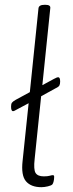

<svg xmlns="http://www.w3.org/2000/svg" viewBox="-20 -772 305 798"><path d="M152 6Q109 6 88 -18.5Q67 -43 74 -104L99 -343L52 -318Q43 -313 40 -311.5Q37 -310 34 -310Q26 -310 26 -329Q26 -340 29.5 -345Q33 -350 45 -357L104 -389L140 -738Q142 -752 165 -752H169Q191 -752 189 -738L156 -418L204 -444Q213 -449 216.5 -450Q220 -451 222 -451Q230 -451 230 -433Q230 -423 227 -417Q224 -411 211 -405L151 -372L124 -111Q119 -67 128 -53Q137 -39 162 -39Q178 -39 186.5 -41.5Q195 -44 200 -44Q206 -44 205 -35Q205 -27 203 -18.5Q201 -10 198 -6Q194 -1 179 2.5Q164 6 152 6Z"/></svg>

Font: Asap Condensed Condensed ExtraLight
Style: Italic
Weight: 200
Width: 3
Italic angle: -6°
Designer: Pablo Cosgaya
Foundry: Omnibus-Type
Version: Version 3.001; ttfautohint (v1.8.4.7-5d5b)